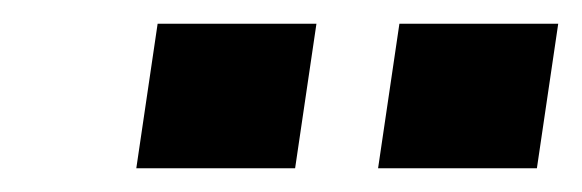

<svg xmlns="http://www.w3.org/2000/svg" viewBox="-20 -720 491 162"><path d="M299 -578 317 -700H451L433 -578ZM95 -578 113 -700H247L229 -578Z"/></svg>

Font: Finlandica
Style: Italic
Weight: 400
Italic angle: -8°
Designer: Niklas Ekholm, Juho Hiilivirta, Jaakko Suomalainen
Foundry: Helsinki Type Studio
Version: Version 1.064